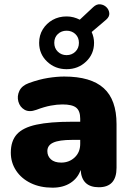

<svg xmlns="http://www.w3.org/2000/svg" viewBox="-20 -857 608 888"><path d="M288 -537Q235 -537 198 -572Q161 -607 161 -659Q161 -694 178 -721.5Q195 -749 223.5 -765Q252 -781 288 -781Q305 -781 320 -777Q335 -773 349 -766L411 -824Q427 -839 444 -837Q461 -835 472.5 -823.5Q484 -812 485.5 -796Q487 -780 471 -766L404 -709Q415 -684 415 -659Q415 -607 378 -572Q341 -537 288 -537ZM288 -602Q312 -602 328.5 -618Q345 -634 345 -659Q345 -684 328.5 -699.5Q312 -715 288 -715Q264 -715 247.5 -699.5Q231 -684 231 -659Q231 -634 247.5 -618Q264 -602 288 -602ZM223 11Q166 11 122.5 -10Q79 -31 54.5 -68Q30 -105 30 -151Q30 -205 58 -236Q86 -267 148.5 -280.5Q211 -294 313 -294H351V-308Q351 -344 332.5 -359Q314 -374 269 -374Q244 -374 214.5 -368.5Q185 -363 148 -349Q115 -337 93.5 -349.5Q72 -362 65 -387Q58 -412 69.5 -436.5Q81 -461 114 -473Q161 -490 202 -496.5Q243 -503 277 -503Q400 -503 459.5 -449.5Q519 -396 519 -283V-81Q519 9 437 9Q358 9 353 -71Q340 -33 306 -11Q272 11 223 11ZM351 -210H313Q254 -210 226.5 -197.5Q199 -185 199 -158Q199 -135 215.5 -120Q232 -105 263 -105Q300 -105 325.5 -129Q351 -153 351 -192Z"/></svg>

Font: Chiron GoRound TC H
Style: Regular
Weight: 900
Designer: Ryoko NISHIZUKA 西塚涼子 (kana, bopomofo & ideographs); Paul D. Hunt (Latin, Greek & Cyrillic); Sandoll Communications 산돌커뮤니
Foundry: Adobe
Version: Version 1.000;hotconv 1.1.1;makeotfexe 2.6.0